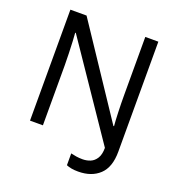

<svg xmlns="http://www.w3.org/2000/svg" viewBox="-157 -842 1075 1161"><g transform="rotate(20 380.0 -262.0)"><path d="M475 190Q450 190 431.5 186.5Q413 183 399 177V101Q415 105 434 108Q453 111 475 111Q501 111 524.5 101.5Q548 92 563.5 67.5Q579 43 579 0L176 -593H172Q174 -574 175.5 -539Q177 -504 178.5 -464Q180 -424 180 -387V0H97V-714H201L582 -142H586Q583 -174 581 -230.5Q579 -287 579 -342V-714H663V-6Q663 94 612 142Q561 190 475 190Z"/></g></svg>

Font: Noto Sans Chakma
Style: Regular
Weight: 400
Designer: Zachary Quinn Scheuren - Monotype Design Team
Foundry: Monotype Imaging Inc.
Version: Version 2.003; ttfautohint (v1.8.4.7-5d5b)